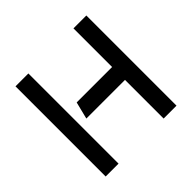

<svg xmlns="http://www.w3.org/2000/svg" viewBox="-172 -877 1054 1054"><g transform="rotate(-45 355.0 -350.0)"><path d="M180 -700V0H80V-700ZM255 -400H530V-700H630V0H530V-300H230Z"/></g></svg>

Font: Skate blade
Style: Regular
Weight: 400
Italic angle: -7°
Designer: Valerio Brotto (Silverblur_type)
Version: Version 2.001